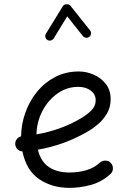

<svg xmlns="http://www.w3.org/2000/svg" viewBox="-20 -866 622 915"><path d="M506.3 -36.6Q463.4 2 412.1 15.6Q360.8 29.3 310.1 29.3Q228.5 29.3 167 -12Q105.5 -53.2 86.9 -144.5Q73.2 -145 63.5 -154.8Q53.7 -164.6 52.7 -178.2Q51.8 -191.9 59.8 -202.6Q67.9 -213.4 80.6 -216.3Q81.1 -273.4 100.6 -328.6Q120.1 -383.8 156.2 -428.2Q192.4 -472.7 242.9 -499Q293.5 -525.4 355.5 -525.4Q391.1 -525.4 426 -510.5Q460.9 -495.6 484.1 -466.1Q507.3 -436.5 507.3 -393.1Q507.3 -354.5 489.5 -324.7Q471.7 -294.9 447.8 -274.7Q423.8 -254.4 405.8 -243.7Q290 -174.8 160.6 -152.8Q174.3 -95.7 213.1 -69.8Q252 -43.9 310.1 -43.9Q353.5 -43.9 391.4 -54.9Q429.2 -65.9 456.5 -91.3Q467.8 -101.1 483.2 -100.6Q498.5 -100.1 508.8 -88.9Q518.6 -77.6 518.1 -62.3Q517.6 -46.9 506.3 -36.6ZM353.5 -452.1Q298.8 -452.1 254.2 -420.7Q209.5 -389.2 182.4 -337.6Q155.3 -286.1 153.8 -225.6Q210.9 -235.4 264.6 -254.6Q318.4 -273.9 365.7 -302.2Q396 -319.8 416 -340.6Q436 -361.3 436 -387.7Q436 -417.5 411.9 -434.8Q387.7 -452.1 353.5 -452.1ZM205.6 -675.8Q198.2 -680.2 196.3 -689Q194.3 -697.8 198.7 -705.1L279.8 -836.9Q285.2 -845.7 297.6 -845.7Q310.1 -845.7 315.4 -838.9L409.2 -721.2Q414.6 -714.4 413.6 -705.1Q412.6 -695.8 405.8 -690.4Q398.9 -685.1 389.6 -686.3Q380.4 -687.5 375 -694.3L300.3 -788.1L235.8 -682.6Q231 -675.3 222.2 -673.1Q213.4 -670.9 205.6 -675.8Z"/></svg>

Font: Mikhak-DS1-FD Regular
Style: Regular
Weight: 400
Designer: Amin Abedi
Version: Version 3.2